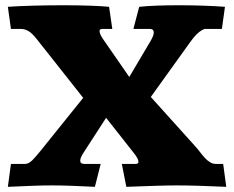

<svg xmlns="http://www.w3.org/2000/svg" viewBox="-20 -703 888 728"><path d="M563 -579.6Q563 -593.3 548.3 -593.3H485.8L507.8 -677.2Q537.1 -680.2 573.5 -681.6Q609.9 -683.1 664.1 -683.1Q689 -683.1 710.9 -682.6Q732.9 -682.1 753.4 -681.4Q773.9 -680.7 793.5 -679.7Q813 -678.7 833 -677.2L821.3 -593.3H756.3Q745.1 -589.8 731.7 -578.6Q718.3 -567.4 700.2 -542L551.8 -335.4L718.8 -149.9Q729 -138.7 738.3 -126.5Q747.6 -114.3 756.8 -104.2Q766.1 -94.2 776.4 -87.9Q786.6 -81.5 798.3 -81.5H826.2L837.9 5.4Q783.2 2.9 736.1 1.5Q689 0 647.9 0Q616.7 0 570.1 1.5Q523.4 2.9 459 5.4L441.9 -81.5H494.6Q504.9 -81.5 504.9 -89.8Q504.9 -100.6 488.8 -121.1L382.3 -256.3L296.4 -123.5Q284.2 -105 284.2 -93.8Q284.2 -81.5 299.3 -81.5H361.8L339.8 5.4Q292.5 2.9 251.7 1.5Q210.9 0 175.3 0Q144 0 102.8 1.5Q61.5 2.9 9.8 5.4L21.5 -81.5H76.7Q89.4 -82.5 102.3 -95.2Q115.2 -107.9 132.8 -129.9L295.4 -332L118.2 -556.2Q101.6 -577.1 87.9 -585.2Q74.2 -593.3 59.1 -593.3H21.5L9.8 -677.2Q30.8 -678.7 53.5 -679.7Q76.2 -680.7 101.8 -681.4Q127.4 -682.1 156.5 -682.6Q185.5 -683.1 220.2 -683.1Q252 -683.1 277.1 -682.6Q302.2 -682.1 323 -681.4Q343.8 -680.7 360.8 -679.7Q377.9 -678.7 393.6 -677.2L405.8 -593.3H367.7Q357.4 -593.3 357.4 -585Q357.4 -573.2 373.5 -550.8L470.2 -411.1L551.3 -548.3Q557.6 -559.1 560.3 -566.7Q563 -574.2 563 -579.6Z"/></svg>

Font: Tienne Black
Style: Regular
Weight: 900
Designer: vernon adams
Foundry: vernon adams
Version: Version 001.001